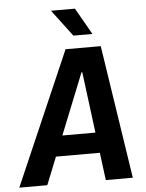

<svg xmlns="http://www.w3.org/2000/svg" viewBox="-87 -936 746 984"><g transform="rotate(-5 286.0 -444.5)"><path d="M-28 0 270 -686H451L556 0H417L345 -561H341L116 0ZM114 -142 129 -247H463L448 -142ZM316 -752 215 -886V-889H336L414 -752Z"/></g></svg>

Font: Chivo Mono SemiBold
Style: Italic
Weight: 600
Italic angle: -8.05°
Monospace: yes
Version: Version 1.008